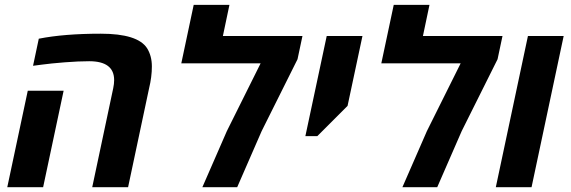

<svg xmlns="http://www.w3.org/2000/svg" viewBox="-20 -780 2380 800"><path d="M592.8 -579.1Q612.8 -546.9 612.8 -503.2Q612.8 -459.5 601.1 -411.6L513.7 0H364.3L451.7 -412.1Q455.6 -430.7 455.6 -446.3Q455.6 -524.9 351.6 -524.9Q307.6 -524.9 249 -520.3Q190.4 -515.6 154.3 -510.7L117.7 -505.9L141.6 -618.7Q246.6 -639.6 400.1 -639.6Q553.7 -639.6 592.8 -579.1ZM159.7 0H10.3L95.7 -401.9H245.1Z M908.7 -629.9H1240.2L1219.7 -533.2L1070.3 -233.9L968.3 0H823.2L925.3 -233.9L1065.9 -516.1H735.4L787.1 -759.8H936Z M1428.2 -338.9 1302.2 -212.9H1252.4L1341.3 -629.9H1490.2Z M1742.2 -629.9H2073.7L2053.2 -533.2L1903.8 -233.9L1801.8 0H1656.7L1758.8 -233.9L1899.4 -516.1H1568.8L1620.6 -759.8H1769.5Z M2194.8 0H2045.9L2179.7 -629.9H2328.6Z"/></svg>

Font: Open Sans Hebrew
Style: Bold Italic
Weight: 700
Italic angle: -12°
Foundry: Ascender Corporation, Yanek Iontef
Version: Version 2.001;PS 002.001;hotconv 1.0.70;makeotf.lib2.5.58329